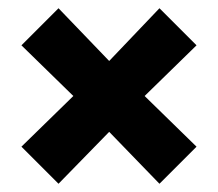

<svg xmlns="http://www.w3.org/2000/svg" viewBox="-20 -556 530 466"><path d="M245 -236 367 -110 457 -200 331 -323 457 -446 367 -536 245 -408 122 -536 32 -446 158 -323 32 -200 122 -110Z"/></svg>

Font: Noto Sans Devanagari ExtraCondensed Black
Style: Regular
Weight: 900
Width: 2
Designer: Jelle Bosma - Monotype Design Team
Foundry: Monotype Imaging Inc.
Version: Version 2.004